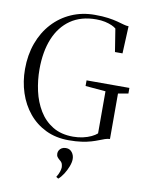

<svg xmlns="http://www.w3.org/2000/svg" viewBox="-105 -824 867 1141"><g transform="rotate(10 329.0 -253.0)"><path d="M349 10Q271 10 210 -19.5Q149 -49 106.5 -100.8Q64 -152.5 42 -219.8Q20 -287 20 -362Q20 -447.5 46 -518.8Q72 -590 119.5 -642Q167 -694 231.8 -722.5Q296.5 -751 373.5 -751Q421 -751 454.5 -746.2Q488 -741.5 511.8 -735Q535.5 -728.5 552.2 -723.8Q569 -719 582 -719L574.5 -554H529L507 -692Q498 -700 480.8 -707.8Q463.5 -715.5 439.8 -720.8Q416 -726 386.5 -726Q295 -726 232.2 -682.8Q169.5 -639.5 137.2 -561Q105 -482.5 105 -375.5Q105 -309.5 119.2 -245.5Q133.5 -181.5 165 -129.5Q196.5 -77.5 247.2 -46.5Q298 -15.5 371 -15.5Q401.5 -15.5 429.5 -21.8Q457.5 -28 479.5 -38.5Q501.5 -49 514 -60.5V-314.5L392 -325V-359H650.5V-325L589.5 -314.5V-40Q575 -39.5 559.8 -34.2Q544.5 -29 526 -21.5Q507.5 -14 483 -6.8Q458.5 0.5 425.8 5.2Q393 10 349 10ZM392 116.5Q392 136.5 382.2 161.8Q372.5 187 357.8 209.8Q343 232.5 328 245H327L315 237.5V235.5Q326.5 218 331.5 201.5Q336.5 185 336.5 176.5Q336.5 168 333.5 156.8Q330.5 145.5 316 134.5Q308 128 302 120Q296 112 296 99.5Q296 89 301.2 79.8Q306.5 70.5 316.5 64.5Q326.5 58.5 340 58.5H343Q365 58.5 378.5 75.8Q392 93 392 116.5Z"/></g></svg>

Font: Merriweather 144pt Light
Style: Regular
Weight: 300
Version: Version 2.100